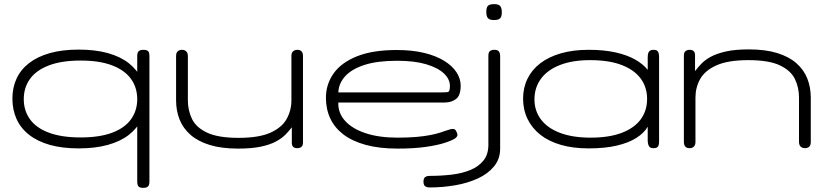

<svg xmlns="http://www.w3.org/2000/svg" viewBox="-20 -707 3998 929"><path d="M361 11Q281 11 221 -6Q161 -23 120.5 -55Q80 -87 60 -131.5Q40 -176 40 -230Q40 -283 60 -326.5Q80 -370 120.5 -401.5Q161 -433 221 -450Q281 -467 361 -467Q441 -467 502 -450Q563 -433 603.5 -401Q644 -369 664.5 -325Q685 -281 685 -227Q685 -173 664.5 -129.5Q644 -86 603.5 -54.5Q563 -23 502 -6Q441 11 361 11ZM370 -42Q462 -42 523 -65Q584 -88 614 -130Q644 -172 644 -227Q644 -283 614 -325Q584 -367 523 -390.5Q462 -414 370 -414Q278 -414 216.5 -390.5Q155 -367 125 -325Q95 -283 95 -227Q95 -172 125 -130Q155 -88 216.5 -65Q278 -42 370 -42ZM673 202Q662 202 655.5 199Q649 196 646.5 189Q644 182 644 171V-436Q644 -447 647 -453.5Q650 -460 656.5 -463Q663 -466 674 -466Q685 -466 691.5 -463Q698 -460 700.5 -453.5Q703 -447 703 -435V172Q703 183 700 189.5Q697 196 690.5 199Q684 202 673 202Z M1132 12Q1052 12 995 -5.5Q938 -23 902 -54.5Q866 -86 849 -128.5Q832 -171 832 -222V-437Q832 -447 835.5 -453Q839 -459 845 -462.5Q851 -466 860 -466Q870 -466 876 -462.5Q882 -459 885.5 -452.5Q889 -446 889 -436V-221Q889 -173 909 -131.5Q929 -90 982.5 -65Q1036 -40 1134 -40Q1233 -40 1288.5 -65Q1344 -90 1367 -131.5Q1390 -173 1390 -221V-437Q1390 -447 1393.5 -453Q1397 -459 1403.5 -462.5Q1410 -466 1419 -466Q1428 -466 1434 -462.5Q1440 -459 1443 -452.5Q1446 -446 1446 -436V-16Q1446 -8 1443 -2Q1440 4 1433.5 7Q1427 10 1418 10Q1412 10 1407 8.5Q1402 7 1398.5 3.5Q1395 0 1393.5 -5Q1392 -10 1392 -16V-91Q1379 -74 1361.5 -56Q1344 -38 1315.5 -22.5Q1287 -7 1242.5 2.5Q1198 12 1132 12Z M1904 12Q1815 12 1749.5 -6Q1684 -24 1641.5 -56.5Q1599 -89 1578 -134Q1557 -179 1557 -234Q1557 -299 1594 -351.5Q1631 -404 1707 -434.5Q1783 -465 1899 -465Q1975 -465 2032.5 -451Q2090 -437 2129.5 -412.5Q2169 -388 2189 -357Q2209 -326 2209 -293Q2209 -245 2186.5 -228Q2164 -211 2132 -211H1617Q1615 -161 1649.5 -122.5Q1684 -84 1749 -62.5Q1814 -41 1903 -41Q1956 -41 1995 -44.5Q2034 -48 2062 -53.5Q2090 -59 2108.5 -65Q2127 -71 2139.5 -75.5Q2152 -80 2161 -82Q2169 -84 2176 -82.5Q2183 -81 2187 -73Q2195 -58 2193 -51Q2191 -44 2183 -38Q2169 -28 2132.5 -16Q2096 -4 2038.5 4Q1981 12 1904 12ZM1617 -260H2115Q2135 -260 2146 -261.5Q2157 -263 2157 -291Q2157 -324 2128 -351.5Q2099 -379 2042.5 -396Q1986 -413 1901 -413Q1806 -413 1744 -393Q1682 -373 1650.5 -338.5Q1619 -304 1617 -260Z M2059 200Q2049 200 2042 197Q2035 194 2032 188Q2029 182 2029 172Q2029 162 2032 156Q2035 150 2042 147Q2049 144 2060 144Q2114 144 2165 138Q2216 132 2256 115.5Q2296 99 2319.5 69.5Q2343 40 2343 -6V-438Q2343 -448 2346 -454Q2349 -460 2355.5 -463Q2362 -466 2372 -466Q2382 -466 2388 -463Q2394 -460 2397 -453Q2400 -446 2400 -435V12Q2400 62 2370.5 98Q2341 134 2292 156.5Q2243 179 2182.5 189.5Q2122 200 2059 200ZM2370 -610Q2349 -610 2341 -619Q2333 -628 2333 -650Q2333 -671 2341 -679Q2349 -687 2371 -687Q2392 -687 2400 -678Q2408 -669 2408 -647Q2408 -627 2400 -618.5Q2392 -610 2370 -610Z M3142 10Q3128 10 3122 3Q3116 -4 3114 -23V-94Q3097 -64 3059.5 -40Q3022 -16 2964.5 -2.5Q2907 11 2828 11Q2753 11 2694 -6Q2635 -23 2594.5 -55Q2554 -87 2532.5 -131.5Q2511 -176 2511 -230Q2511 -283 2532.5 -326.5Q2554 -370 2594.5 -401Q2635 -432 2694 -449Q2753 -466 2828 -466Q2902 -466 2958 -453.5Q3014 -441 3053 -419Q3092 -397 3114 -369V-429Q3114 -449 3120.5 -457.5Q3127 -466 3143 -466Q3153 -466 3158.5 -462.5Q3164 -459 3166.5 -451Q3169 -443 3169 -429V-23Q3169 -11 3166.5 -3.5Q3164 4 3158 7Q3152 10 3142 10ZM2837 -41Q2928 -41 2989 -64.5Q3050 -88 3080.5 -130Q3111 -172 3111 -228Q3111 -285 3080 -327Q3049 -369 2988 -392.5Q2927 -416 2835 -416Q2750 -416 2689.5 -392.5Q2629 -369 2597.5 -326Q2566 -283 2566 -226Q2566 -171 2597.5 -129Q2629 -87 2690 -64Q2751 -41 2837 -41Z M3316 10Q3307 10 3301 6.5Q3295 3 3292 -3.5Q3289 -10 3289 -20V-440Q3289 -449 3292.5 -454.5Q3296 -460 3302 -463Q3308 -466 3317 -466Q3323 -466 3328 -464.5Q3333 -463 3336.5 -459.5Q3340 -456 3341.5 -451Q3343 -446 3343 -440V-363Q3356 -380 3373.5 -398.5Q3391 -417 3419.5 -432.5Q3448 -448 3492.5 -458Q3537 -468 3603 -468Q3683 -468 3740 -450.5Q3797 -433 3833 -401.5Q3869 -370 3886 -327.5Q3903 -285 3903 -234V-19Q3903 -10 3900 -3.5Q3897 3 3890.5 6.5Q3884 10 3875 10Q3866 10 3859.5 6.5Q3853 3 3849.5 -3.5Q3846 -10 3846 -20V-235Q3846 -284 3826 -325Q3806 -366 3753 -391Q3700 -416 3601 -416Q3503 -416 3447 -391Q3391 -366 3368 -325Q3345 -284 3345 -235V-19Q3345 -10 3341.5 -3.5Q3338 3 3332 6.5Q3326 10 3316 10Z"/></svg>

Font: Fredoka Expanded Light
Style: Regular
Weight: 300
Width: 7
Designer: Ben Nathan
Foundry: Milena B. Brandão, Ben Nathan
Version: Version 2.001